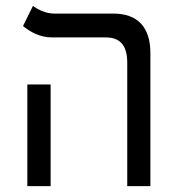

<svg xmlns="http://www.w3.org/2000/svg" viewBox="-20 -632 626 652"><path d="M412.1 0H490.7V-452.1C490.7 -539.1 447.8 -585.9 364.7 -585.9H163.6C134.3 -585.9 106.4 -601.1 91.8 -611.8L58.1 -543.5C82 -524.9 112.8 -504.9 157.2 -504.9H339.4C388.2 -504.9 412.1 -477.5 412.1 -418.9ZM72.8 0H151.9V-345.2H72.8Z"/></svg>

Font: Cascadia Mono PL SemiLight
Style: Regular
Weight: 350
Monospace: yes
Designer: Aaron Bell
Foundry: Saja Typeworks
Version: Version 2404.023